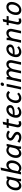

<svg xmlns="http://www.w3.org/2000/svg" viewBox="3018 -3790 782 6858"><g transform="rotate(-90 3409.0 -361.0)"><path d="M39 -177Q39 -249 61.5 -312Q84 -375 123 -423Q162 -471 211 -498Q260 -525 312 -525Q347 -525 381 -512Q415 -499 443 -473L459 -515H541L458 -123Q453 -100 451 -78.5Q449 -57 449 -34V0H361L363 -79Q332 -36 288 -13Q244 10 195 10Q152 10 116.5 -12Q81 -34 60 -76Q39 -118 39 -177ZM133 -187Q133 -129 157 -100.5Q181 -72 219 -72Q253 -72 288.5 -93.5Q324 -115 353 -155.5Q382 -196 394 -254L425 -400Q400 -424 373 -436Q346 -448 315 -448Q279 -448 246.5 -427Q214 -406 188 -369.5Q162 -333 147.5 -286Q133 -239 133 -187Z M607 0 759 -716 854 -732 793 -446Q825 -484 866.5 -504.5Q908 -525 954 -525Q997 -525 1032 -503Q1067 -481 1088 -439.5Q1109 -398 1109 -339Q1109 -267 1086.5 -203.5Q1064 -140 1025 -92Q986 -44 937.5 -17Q889 10 836 10Q801 10 767 -3Q733 -16 705 -42L689 0ZM723 -115Q749 -91 775.5 -79.5Q802 -68 833 -68Q869 -68 902 -89Q935 -110 960.5 -146.5Q986 -183 1000.5 -230Q1015 -277 1015 -328Q1015 -387 991 -415.5Q967 -444 929 -444Q895 -444 859.5 -422.5Q824 -401 795.5 -360.5Q767 -320 754 -261Z M1197 -177Q1197 -249 1219.5 -312Q1242 -375 1281 -423Q1320 -471 1369 -498Q1418 -525 1470 -525Q1505 -525 1539 -512Q1573 -499 1601 -473L1617 -515H1699L1616 -123Q1611 -100 1609 -78.5Q1607 -57 1607 -34V0H1519L1521 -79Q1490 -36 1446 -13Q1402 10 1353 10Q1310 10 1274.5 -12Q1239 -34 1218 -76Q1197 -118 1197 -177ZM1291 -187Q1291 -129 1315 -100.5Q1339 -72 1377 -72Q1411 -72 1446.5 -93.5Q1482 -115 1511 -155.5Q1540 -196 1552 -254L1583 -400Q1558 -424 1531 -436Q1504 -448 1473 -448Q1437 -448 1404.5 -427Q1372 -406 1346 -369.5Q1320 -333 1305.5 -286Q1291 -239 1291 -187Z M1736 -62 1788 -131Q1820 -101 1858 -85Q1896 -69 1939 -69Q1971 -69 1992 -78.5Q2013 -88 2023.5 -102.5Q2034 -117 2034 -131Q2034 -156 2015.5 -176.5Q1997 -197 1944 -226Q1874 -265 1845 -299.5Q1816 -334 1816 -379Q1816 -418 1838 -451Q1860 -484 1902.5 -504.5Q1945 -525 2004 -525Q2050 -525 2095.5 -508.5Q2141 -492 2174 -464L2127 -395Q2104 -417 2068.5 -432.5Q2033 -448 1995 -448Q1952 -448 1930 -429Q1908 -410 1908 -386Q1908 -365 1925.5 -347Q1943 -329 1991 -303Q2042 -275 2072 -250Q2102 -225 2115.5 -198Q2129 -171 2129 -136Q2129 -100 2106.5 -66.5Q2084 -33 2040 -11.5Q1996 10 1931 10Q1875 10 1824.5 -9Q1774 -28 1736 -62Z M2262 -442 2277 -515H2370L2396 -640L2491 -656L2461 -515H2600L2585 -442H2445L2386 -163Q2384 -153 2383 -144Q2382 -135 2382 -126Q2382 -100 2395.5 -87.5Q2409 -75 2432 -75Q2448 -75 2466 -80Q2484 -85 2502 -93L2513 -13Q2493 -3 2467 3.5Q2441 10 2417 10Q2359 10 2324 -22.5Q2289 -55 2289 -112Q2289 -125 2291 -138Q2293 -151 2295 -163L2354 -442Z M2632 -171Q2632 -241 2654.5 -304.5Q2677 -368 2717.5 -417.5Q2758 -467 2813 -496Q2868 -525 2933 -525Q2978 -525 3012.5 -507.5Q3047 -490 3066.5 -460.5Q3086 -431 3086 -393Q3086 -350 3064.5 -318.5Q3043 -287 3004.5 -267.5Q2966 -248 2915.5 -238.5Q2865 -229 2807 -229Q2783 -229 2756.5 -230.5Q2730 -232 2701 -235L2712 -299Q2738 -297 2760 -295.5Q2782 -294 2802 -294Q2877 -294 2919 -308Q2961 -322 2977.5 -342.5Q2994 -363 2994 -384Q2994 -413 2974.5 -429.5Q2955 -446 2923 -446Q2881 -446 2845 -423.5Q2809 -401 2782 -363.5Q2755 -326 2740 -279.5Q2725 -233 2725 -186Q2725 -128 2753.5 -99.5Q2782 -71 2828 -71Q2871 -71 2909 -89.5Q2947 -108 2978 -139L3024 -80Q2980 -39 2930 -14.5Q2880 10 2818 10Q2764 10 2722 -12Q2680 -34 2656 -74.5Q2632 -115 2632 -171Z M3157 -174Q3157 -243 3178.5 -306Q3200 -369 3239 -418.5Q3278 -468 3330.5 -496.5Q3383 -525 3445 -525Q3490 -525 3529 -504Q3568 -483 3589 -448L3525 -392Q3509 -418 3486.5 -430.5Q3464 -443 3434 -443Q3395 -443 3361.5 -421Q3328 -399 3303 -362Q3278 -325 3264 -279.5Q3250 -234 3250 -187Q3250 -130 3275.5 -101Q3301 -72 3345 -72Q3383 -72 3419 -90.5Q3455 -109 3484 -140L3530 -79Q3487 -38 3438 -14Q3389 10 3331 10Q3279 10 3239.5 -12.5Q3200 -35 3178.5 -76.5Q3157 -118 3157 -174Z M3641 0 3750 -515H3842L3733 0ZM3768 -658Q3768 -687 3789 -708.5Q3810 -730 3839 -730Q3863 -730 3876.5 -715.5Q3890 -701 3890 -679Q3890 -651 3869 -629.5Q3848 -608 3819 -608Q3795 -608 3781.5 -622.5Q3768 -637 3768 -658Z M3908 0 3991 -392Q3996 -415 3998.5 -436.5Q4001 -458 4001 -482V-515H4088L4085 -403L4073 -416Q4102 -469 4147 -497Q4192 -525 4247 -525Q4302 -525 4340 -487.5Q4378 -450 4381 -383L4365 -399Q4383 -439 4411.5 -467Q4440 -495 4476 -510Q4512 -525 4551 -525Q4611 -525 4650.5 -484.5Q4690 -444 4690 -371Q4690 -358 4688.5 -343.5Q4687 -329 4684 -314L4617 0H4525L4591 -313Q4593 -326 4594.5 -337Q4596 -348 4596 -358Q4596 -402 4578 -423Q4560 -444 4525 -444Q4494 -444 4461.5 -422Q4429 -400 4402.5 -359Q4376 -318 4363 -261L4308 0H4216L4282 -313Q4285 -326 4286.5 -337Q4288 -348 4288 -358Q4288 -402 4270 -423Q4252 -444 4217 -444Q4186 -444 4153 -422Q4120 -400 4093.5 -359Q4067 -318 4055 -261L4000 0Z M4796 -171Q4796 -241 4818.5 -304.5Q4841 -368 4881.5 -417.5Q4922 -467 4977 -496Q5032 -525 5097 -525Q5142 -525 5176.5 -507.5Q5211 -490 5230.5 -460.5Q5250 -431 5250 -393Q5250 -350 5228.5 -318.5Q5207 -287 5168.5 -267.5Q5130 -248 5079.5 -238.5Q5029 -229 4971 -229Q4947 -229 4920.5 -230.5Q4894 -232 4865 -235L4876 -299Q4902 -297 4924 -295.5Q4946 -294 4966 -294Q5041 -294 5083 -308Q5125 -322 5141.5 -342.5Q5158 -363 5158 -384Q5158 -413 5138.5 -429.5Q5119 -446 5087 -446Q5045 -446 5009 -423.5Q4973 -401 4946 -363.5Q4919 -326 4904 -279.5Q4889 -233 4889 -186Q4889 -128 4917.5 -99.5Q4946 -71 4992 -71Q5035 -71 5073 -89.5Q5111 -108 5142 -139L5188 -80Q5144 -39 5094 -14.5Q5044 10 4982 10Q4928 10 4886 -12Q4844 -34 4820 -74.5Q4796 -115 4796 -171Z M5311 0 5394 -392Q5399 -415 5401.5 -436.5Q5404 -458 5404 -482V-515H5491L5488 -403L5476 -416Q5507 -469 5556 -497Q5605 -525 5662 -525Q5702 -525 5735.5 -506.5Q5769 -488 5789 -454Q5809 -420 5809 -371Q5809 -358 5807.5 -343.5Q5806 -329 5803 -314L5736 0H5644L5710 -313Q5713 -326 5714.5 -337Q5716 -348 5716 -358Q5716 -402 5693.5 -423Q5671 -444 5633 -444Q5600 -444 5564 -422.5Q5528 -401 5499.5 -360.5Q5471 -320 5458 -261L5403 0Z M5932 -442 5947 -515H6040L6066 -640L6161 -656L6131 -515H6270L6255 -442H6115L6056 -163Q6054 -153 6053 -144Q6052 -135 6052 -126Q6052 -100 6065.5 -87.5Q6079 -75 6102 -75Q6118 -75 6136 -80Q6154 -85 6172 -93L6183 -13Q6163 -3 6137 3.5Q6111 10 6087 10Q6029 10 5994 -22.5Q5959 -55 5959 -112Q5959 -125 5961 -138Q5963 -151 5965 -163L6024 -442Z M6303 -174Q6303 -243 6324.5 -306Q6346 -369 6385 -418.5Q6424 -468 6477 -496.5Q6530 -525 6594 -525Q6646 -525 6685.5 -502.5Q6725 -480 6747 -439Q6769 -398 6769 -341Q6769 -273 6747.5 -210Q6726 -147 6687 -97.5Q6648 -48 6594.5 -19Q6541 10 6478 10Q6426 10 6386.5 -12Q6347 -34 6325 -75.5Q6303 -117 6303 -174ZM6396 -186Q6396 -128 6420.5 -98.5Q6445 -69 6489 -69Q6530 -69 6564 -91.5Q6598 -114 6623 -151.5Q6648 -189 6662 -235Q6676 -281 6676 -328Q6676 -387 6651 -416.5Q6626 -446 6582 -446Q6542 -446 6508 -423.5Q6474 -401 6449 -363.5Q6424 -326 6410 -279.5Q6396 -233 6396 -186Z"/></g></svg>

Font: Radio Canada
Style: Italic
Weight: 400
Italic angle: -12°
Designer: Charles Daoud, Etienne Aubert Bonn, Alexandre Saumier Demers, Jacques Le Bailly
Foundry: Radio-Canada
Version: Version 2.104;gftools[0.9.28.dev5+ged2979d]